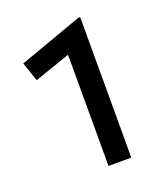

<svg xmlns="http://www.w3.org/2000/svg" viewBox="-96 -892 509 597"><g transform="rotate(-20 159.0 -593.5)"><path d="M162 -361V-729L43.5 -688L22 -751L231.5 -826H237.5V-361Z"/></g></svg>

Font: Geologica EX
Style: Regular
Weight: 400
Designer: Sindre Bremnes, Frode Helland
Foundry: Monokrom Skriftforlag AS
Version: Version 1.010;gftools[0.9.28]